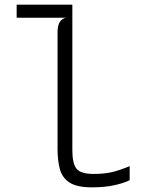

<svg xmlns="http://www.w3.org/2000/svg" viewBox="-20 -798 640 824"><path d="M374.5 6Q310 6 278.5 -14.5Q247 -35 237 -72Q227 -109 227 -158.5V-660.5Q227 -689 237 -704Q247 -719 264 -722H51.5V-778H290.5V-153Q290.5 -95.5 308.8 -73.5Q327 -51.5 381.5 -51.5Q430.5 -51.5 465.2 -60.5Q500 -69.5 536.5 -85V-24.5Q511 -12 470.5 -3Q430 6 374.5 6Z"/></svg>

Font: Spline Sans Mono Light
Style: Regular
Weight: 300
Monospace: yes
Version: Version 1.004